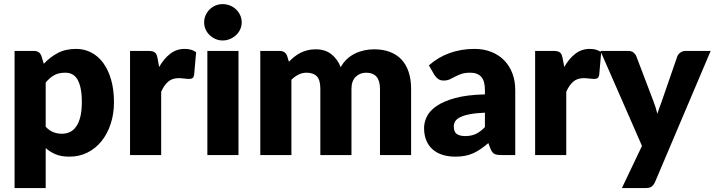

<svg xmlns="http://www.w3.org/2000/svg" viewBox="-20 -772 3558 956"><path d="M207.5 -141Q225 -122 245.5 -114Q266 -106 288.5 -106Q310 -106 328 -114.5Q346 -123 359.2 -141.8Q372.5 -160.5 380 -190.5Q387.5 -220.5 387.5 -263.5Q387.5 -304.5 381.5 -332.5Q375.5 -360.5 364.8 -377.8Q354 -395 339 -402.5Q324 -410 305.5 -410Q271.5 -410 249.5 -397.5Q227.5 -385 207.5 -361ZM198 -454.5Q228.5 -487 267.2 -507.8Q306 -528.5 359.5 -528.5Q400 -528.5 434.5 -510.5Q469 -492.5 494 -458.5Q519 -424.5 533.2 -375.2Q547.5 -326 547.5 -263.5Q547.5 -205 531.2 -155.5Q515 -106 485.8 -69.5Q456.5 -33 415.8 -12.5Q375 8 325.5 8Q285 8 257.5 -3.5Q230 -15 207.5 -34.5V164.5H52.5V-518.5H148.5Q177.5 -518.5 186.5 -492.5Z M772.5 -438.5Q796.5 -480.5 827.8 -504.5Q859 -528.5 899.5 -528.5Q934.5 -528.5 956.5 -512L946.5 -398Q944 -387 938.2 -383Q932.5 -379 922.5 -379Q918.5 -379 912 -379.5Q905.5 -380 898.5 -380.8Q891.5 -381.5 884.2 -382.2Q877 -383 871 -383Q837 -383 816.8 -365Q796.5 -347 782.5 -315V0H627.5V-518.5H719.5Q731 -518.5 738.8 -516.5Q746.5 -514.5 751.8 -510.2Q757 -506 759.8 -499Q762.5 -492 764.5 -482Z M1167.5 -518.5V0H1012.5V-518.5ZM1183.5 -660.5Q1183.5 -642 1176 -625.8Q1168.5 -609.5 1155.5 -597.2Q1142.5 -585 1125.2 -577.8Q1108 -570.5 1088.5 -570.5Q1069.5 -570.5 1053 -577.8Q1036.5 -585 1023.8 -597.2Q1011 -609.5 1003.8 -625.8Q996.5 -642 996.5 -660.5Q996.5 -679.5 1003.8 -696Q1011 -712.5 1023.8 -725Q1036.5 -737.5 1053 -744.5Q1069.5 -751.5 1088.5 -751.5Q1108 -751.5 1125.2 -744.5Q1142.5 -737.5 1155.5 -725Q1168.5 -712.5 1176 -696Q1183.5 -679.5 1183.5 -660.5Z M1276 0V-518.5H1372Q1401 -518.5 1410 -492.5L1418.5 -464.5Q1431.5 -478 1445.5 -489.2Q1459.5 -500.5 1475.8 -508.8Q1492 -517 1510.8 -521.8Q1529.5 -526.5 1552 -526.5Q1599 -526.5 1629.8 -502.2Q1660.5 -478 1676.5 -437.5Q1689.5 -461.5 1708.2 -478.5Q1727 -495.5 1748.8 -506Q1770.5 -516.5 1794.8 -521.5Q1819 -526.5 1843 -526.5Q1887.5 -526.5 1922 -513.2Q1956.5 -500 1979.8 -474.8Q2003 -449.5 2015 -412.8Q2027 -376 2027 -329.5V0H1872V-329.5Q1872 -410 1803 -410Q1771.5 -410 1750.8 -389.2Q1730 -368.5 1730 -329.5V0H1575V-329.5Q1575 -374 1557.5 -392Q1540 -410 1506 -410Q1485 -410 1466.2 -400.5Q1447.5 -391 1431 -375V0Z M2394.5 -211Q2348 -209 2318 -203Q2288 -197 2270.5 -188Q2253 -179 2246.2 -167.5Q2239.5 -156 2239.5 -142.5Q2239.5 -116 2254 -105.2Q2268.5 -94.5 2296.5 -94.5Q2326.5 -94.5 2349 -105Q2371.5 -115.5 2394.5 -139ZM2115.5 -446.5Q2162.5 -488 2219.8 -508.2Q2277 -528.5 2342.5 -528.5Q2389.5 -528.5 2427.2 -513.2Q2465 -498 2491.2 -470.8Q2517.5 -443.5 2531.5 -406Q2545.5 -368.5 2545.5 -324V0H2474.5Q2452.5 0 2441.2 -6Q2430 -12 2422.5 -31L2411.5 -59.5Q2392 -43 2374 -30.5Q2356 -18 2336.8 -9.2Q2317.5 -0.5 2295.8 3.8Q2274 8 2247.5 8Q2212 8 2183 -1.2Q2154 -10.5 2133.8 -28.5Q2113.5 -46.5 2102.5 -73.2Q2091.5 -100 2091.5 -135Q2091.5 -163 2105.5 -191.8Q2119.5 -220.5 2154 -244.2Q2188.5 -268 2247 -284Q2305.5 -300 2394.5 -302V-324Q2394.5 -369.5 2375.8 -389.8Q2357 -410 2322.5 -410Q2295 -410 2277.5 -404Q2260 -398 2246.2 -390.5Q2232.5 -383 2219.5 -377Q2206.5 -371 2188.5 -371Q2172.5 -371 2161.5 -379Q2150.5 -387 2143.5 -398Z M2789.5 -438.5Q2813.5 -480.5 2844.8 -504.5Q2876 -528.5 2916.5 -528.5Q2951.5 -528.5 2973.5 -512L2963.5 -398Q2961 -387 2955.2 -383Q2949.5 -379 2939.5 -379Q2935.5 -379 2929 -379.5Q2922.5 -380 2915.5 -380.8Q2908.5 -381.5 2901.2 -382.2Q2894 -383 2888 -383Q2854 -383 2833.8 -365Q2813.5 -347 2799.5 -315V0H2644.5V-518.5H2736.5Q2748 -518.5 2755.8 -516.5Q2763.5 -514.5 2768.8 -510.2Q2774 -506 2776.8 -499Q2779.5 -492 2781.5 -482Z M3518.5 -518.5 3241.5 134.5Q3234.5 150 3224.5 157.2Q3214.5 164.5 3192.5 164.5H3076.5L3176.5 -45.5L2969.5 -518.5H3106.5Q3124.5 -518.5 3134.2 -510.5Q3144 -502.5 3148.5 -491.5L3233.5 -268Q3245.5 -237.5 3253 -205.5Q3258.5 -221.5 3264 -237.5Q3269.5 -253.5 3275.5 -269L3352.5 -491.5Q3357 -503 3368.5 -510.8Q3380 -518.5 3393.5 -518.5Z"/></svg>

Font: Lato 2
Style: Regular
Weight: 900
Designer: Lukasz Dziedzic with Adam Twardoch and Botio Nikoltchev
Foundry: tyPoland Lukasz Dziedzic
Version: Version 2.015; 2015-08-06; http://www.latofonts.com/